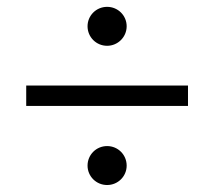

<svg xmlns="http://www.w3.org/2000/svg" viewBox="-20 -626 626 561"><path d="M56.6 -316.4H529.3V-376H56.6ZM293 -85.4C324.7 -85.4 350.1 -110.8 350.1 -142.1C350.1 -173.8 324.7 -199.2 293 -199.2C261.2 -199.2 235.8 -173.8 235.8 -142.1C235.8 -110.8 261.2 -85.4 293 -85.4ZM293 -492.2C324.2 -492.2 350.1 -517.6 350.1 -549.3C350.1 -580.6 324.7 -606 293 -606C261.2 -606 235.8 -580.6 235.8 -549.3C235.8 -517.6 261.2 -492.2 293 -492.2Z"/></svg>

Font: Cascadia Code Light
Style: Regular
Weight: 300
Monospace: yes
Designer: Aaron Bell
Foundry: Saja Typeworks
Version: Version 2404.023